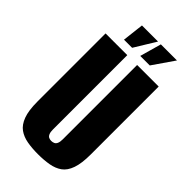

<svg xmlns="http://www.w3.org/2000/svg" viewBox="-233 -795 869 869"><g transform="rotate(45 202.0 -360.5)"><path d="M202 12Q164 12 133 6.5Q102 1 79.5 -15Q57 -31 44.5 -64.5Q32 -98 32 -155V-591H171V-115Q171 -99 175 -89.5Q179 -80 186 -76.5Q193 -73 202 -73Q211 -73 218.5 -76.5Q226 -80 230 -89.5Q234 -99 234 -115V-591H372V-156Q372 -99 360 -65Q348 -31 325.5 -15Q303 1 271.5 6.5Q240 12 202 12ZM111 -630 123 -733H226L163 -630ZM215 -630 244 -733H347L276 -630Z"/></g></svg>

Font: Alumni Sans Thin ExtraBold
Style: Regular
Weight: 800
Version: Version 1.018